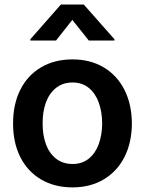

<svg xmlns="http://www.w3.org/2000/svg" viewBox="-20 -814 637 845"><path d="M299 10.7Q219.8 10.7 160.3 -24.5Q100.9 -59.7 69.1 -123.2Q37.3 -186.8 37.6 -270.6Q37.3 -354.4 69.1 -418.3Q100.9 -482.2 160.3 -517.4Q219.8 -552.6 299 -552.6Q377.5 -552.6 436.6 -517.4Q495.7 -482.2 527.9 -418.3Q560 -354.4 560.4 -270.6Q560 -186.8 527.9 -123.2Q495.7 -59.7 436.6 -24.5Q377.5 10.7 299 10.7ZM299.7 -92.3Q341.6 -92.3 370.7 -115.8Q399.9 -139.2 414.6 -179.7Q429.3 -220.2 429.7 -271.3Q429.3 -322.1 414.6 -362.7Q399.9 -403.4 370.7 -427.2Q341.6 -451 299.7 -451Q256.7 -451 226.7 -427.2Q196.7 -403.4 182 -362.7Q167.3 -322.1 167.6 -271.3Q167.3 -220.2 182 -179.7Q196.7 -139.2 226.6 -115.8Q256.4 -92.3 299.7 -92.3ZM370.7 -635.7 298.3 -726.6 226.6 -635.7H113.6V-641.3L247.9 -794H348.7L483.7 -641.3V-635.7Z"/></svg>

Font: Riot Sans
Style: Regular
Weight: 400
Designer: Rasmus Andersson
Foundry: rsms
Version: Version 3.005